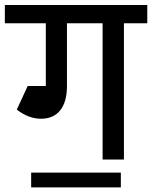

<svg xmlns="http://www.w3.org/2000/svg" viewBox="-45 -658 628 792"><path d="M-25 -562V-637.5H322.2V-562ZM144 -302.2V-630H231.2V-302.2ZM123.8 -168.2V-248.2Q146.8 -248.2 159.2 -262.4Q171.8 -276.5 171.8 -303.2H231.2Q231.2 -238.2 203.6 -203.2Q176 -168.2 123.8 -168.2ZM24.2 -205.8 61.8 -278.2Q100.2 -248.2 123.8 -248.2V-168.2Q73.2 -168.2 24.2 -205.8ZM24.2 -205.8 69.2 -303.2H186.8V-228.2ZM378.2 0V-626.2H466.2V0ZM282.2 -562V-637.5H562.5V-562ZM83.5 115V54H453.5V115Z"/></svg>

Font: Akshar Light
Style: Regular
Weight: 300
Designer: Tall Chai
Foundry: Tall Chai
Version: Version 1.100